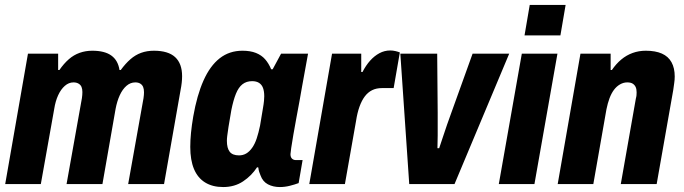

<svg xmlns="http://www.w3.org/2000/svg" viewBox="-20 -744 2764 776"><path d="M1 0 93 -527H215V-461H220Q238 -487 258 -504.5Q278 -522 302 -530.5Q326 -539 353 -539Q403 -539 430 -519.5Q457 -500 463 -461H468Q487 -487 507 -504.5Q527 -522 550.5 -530.5Q574 -539 602 -539Q660 -539 688 -513Q716 -487 716 -436Q716 -424 714.5 -410Q713 -396 710 -381L643 0H498L560 -347Q561 -354 561.5 -360Q562 -366 562 -371Q562 -384 558.5 -392.5Q555 -401 547 -406Q539 -411 527 -411Q507 -411 491 -397Q475 -383 464 -359Q453 -335 447 -303L394 0H249L311 -347Q312 -354 312.5 -360Q313 -366 313 -372Q313 -384 309.5 -392.5Q306 -401 297.5 -406Q289 -411 277 -411Q258 -411 242 -397Q226 -383 215 -359Q204 -335 199 -303L145 0Z M882 12Q839 12 809 -6.5Q779 -25 764 -61Q749 -97 749 -150Q749 -177 752 -207.5Q755 -238 761 -273Q776 -359 802.5 -418.5Q829 -478 868 -508.5Q907 -539 960 -539Q992 -539 1014.5 -530Q1037 -521 1051.5 -504.5Q1066 -488 1076 -464H1082L1116 -527H1225L1201 -395Q1197 -370 1190.5 -335.5Q1184 -301 1177.5 -265.5Q1171 -230 1165.5 -198.5Q1160 -167 1157 -146Q1154 -125 1154 -121Q1154 -109 1160 -103Q1166 -97 1176 -97H1203L1187 -4Q1171 2 1151 7Q1131 12 1111 12Q1084 12 1063 1Q1042 -10 1033 -35Q1030 -42 1027.5 -49.5Q1025 -57 1024 -67L1019 -68Q997 -34 962.5 -11Q928 12 882 12ZM946 -116Q962 -116 975 -123.5Q988 -131 999 -146.5Q1010 -162 1017.5 -184.5Q1025 -207 1031 -236Q1038 -279 1042 -302Q1046 -325 1047 -336.5Q1048 -348 1048 -355Q1048 -375 1043 -388.5Q1038 -402 1027 -409Q1016 -416 999 -416Q976 -416 960 -403.5Q944 -391 933.5 -365Q923 -339 915 -299Q907 -255 903.5 -231Q900 -207 898.5 -195.5Q897 -184 897 -175Q897 -145 908.5 -130.5Q920 -116 946 -116Z M1230 0 1322 -527H1440V-453H1445Q1459 -480 1476 -499Q1493 -518 1513.5 -529Q1534 -540 1557 -540Q1568 -540 1578.5 -537.5Q1589 -535 1596 -532L1571 -388H1524Q1501 -388 1484 -379.5Q1467 -371 1454.5 -354.5Q1442 -338 1433 -313Q1424 -288 1419 -255L1374 0Z M1634 0 1598 -527H1747L1749 -288Q1749 -272 1749 -247.5Q1749 -223 1749 -196.5Q1749 -170 1748 -145H1755Q1761 -163 1769.5 -188.5Q1778 -214 1787 -240.5Q1796 -267 1804 -288L1890 -527H2038L1817 0Z M2100 -601 2121 -724H2266L2245 -601ZM1996 0 2089 -527H2233L2140 0Z M2234 0 2326 -527H2448V-461H2453Q2470 -486 2491 -503.5Q2512 -521 2537 -530Q2562 -539 2590 -539Q2629 -539 2655 -527.5Q2681 -516 2694 -492.5Q2707 -469 2707 -435Q2707 -422 2705 -408.5Q2703 -395 2701 -380L2634 0H2489L2550 -346Q2552 -353 2552.5 -359Q2553 -365 2553 -371Q2553 -384 2549 -392.5Q2545 -401 2537 -406Q2529 -411 2515 -411Q2500 -411 2486 -403Q2472 -395 2461.5 -381Q2451 -367 2443.5 -347Q2436 -327 2431 -302L2378 0Z"/></svg>

Font: Archivo Condensed ExtraBold
Style: Italic
Weight: 800
Width: 3
Italic angle: -10°
Designer: Hector Gatti
Foundry: Omnibus-Type
Version: Version 2.001